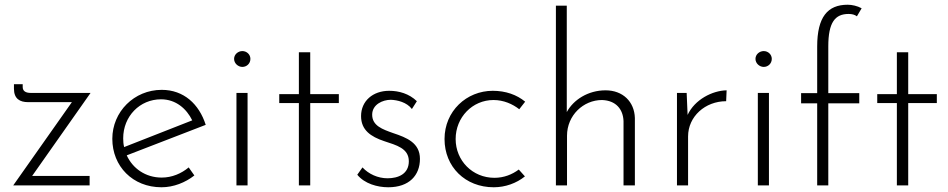

<svg xmlns="http://www.w3.org/2000/svg" viewBox="-20 -784 4010 812"><path d="M363 -391H110C87 -391 76 -400 76 -416V-428H39V-409C39 -366 64 -352 99 -352H284L36 0H359V-40H116Z M664 -33C595 -33 541 -72 516 -127L850 -256C822 -344 757 -404 664 -404C547 -404 455 -311 455 -197C455 -81 541 8 663 8C714 8 764 -12 802 -42L778 -76C747 -50 707 -33 664 -33ZM661 -364C724 -364 769 -324 793 -275L505 -162C502 -174 501 -186 501 -199C501 -292 571 -364 661 -364Z M970 -535C970 -516 987 -501 1005 -501C1023 -501 1039 -515 1039 -535C1039 -554 1023 -568 1005 -568C987 -568 970 -554 970 -535ZM980 -391V0H1027V-391Z M1244 -563V-386H1161V-348H1244V0H1292V-348H1413V-386H1292V-563Z M1622 8C1711 8 1756 -43 1756 -112C1756 -180 1700 -202 1643 -221C1598 -237 1554 -252 1554 -299C1554 -342 1598 -362 1633 -362C1660 -361 1700 -352 1722 -323L1743 -356C1710 -388 1667 -400 1626 -400C1557 -400 1507 -357 1507 -293C1507 -234 1548 -206 1605 -187C1656 -170 1709 -157 1709 -102C1709 -48 1664 -30 1619 -30C1578 -30 1539 -48 1513 -76L1491 -45C1522 -7 1576 8 1622 8Z M2200 -38 2174 -67C2146 -46 2111 -32 2071 -32C1978 -32 1907 -105 1907 -196C1907 -288 1978 -361 2067 -361C2110 -361 2148 -344 2176 -322L2201 -354C2166 -383 2119 -400 2064 -400C1953 -400 1860 -314 1860 -196C1860 -78 1948 8 2068 8C2117 8 2164 -9 2200 -38Z M2541 -402C2467 -402 2405 -362 2377 -310V-760H2331V0H2378V-210C2378 -296 2447 -361 2526 -361C2585 -359 2615 -322 2617 -272V0H2665V-285C2663 -354 2614 -402 2541 -402Z M2888 -298 2884 -391H2843V0H2890V-207C2890 -291 2962 -356 3051 -356L3053 -402C2993 -401 2918 -363 2888 -298Z M3175 -535C3175 -516 3192 -501 3210 -501C3228 -501 3244 -515 3244 -535C3244 -554 3228 -568 3210 -568C3192 -568 3175 -554 3175 -535ZM3185 -391V0H3232V-391Z M3436 0H3483V-347H3614V-390H3483V-588C3483 -690 3512 -725 3569 -725C3583 -725 3595 -722 3604 -715L3624 -749C3606 -759 3583 -764 3565 -764C3480 -764 3436 -712 3436 -587V-390H3368V-347H3436Z M3773 -563V-386H3690V-348H3773V0H3821V-348H3942V-386H3821V-563Z"/></svg>

Font: Sulaf Light
Style: Regular
Weight: 300
Designer: Bandar Raffah (Arabic) and Santiago Orozco (Latin)
Foundry: Caramella and Typemade
Version: Version 1.005;PS 001.005;hotconv 1.0.88;makeotf.lib2.5.64775